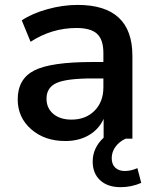

<svg xmlns="http://www.w3.org/2000/svg" viewBox="-20 -569 639 788"><path d="M248 9.8Q163.1 9.8 107.9 -38.6Q52.7 -86.9 52.7 -161.1Q52.7 -245.1 120.6 -279.8Q188.5 -314.5 359.4 -314.5H404.3V-351.6Q404.3 -406.2 378.4 -430.2Q352.5 -454.1 293.9 -454.1Q192.4 -454.1 105.5 -397.5L69.3 -485.4Q111.3 -513.7 174.3 -531.2Q237.3 -548.8 298.8 -548.8Q523.4 -548.8 523.4 -339.8V0H496.1Q469.7 11.7 454.1 33.2Q438.5 54.7 438.5 80.1Q438.5 105.5 453.1 119.1Q467.8 132.8 492.2 132.8Q517.6 132.8 543.9 121.1L559.6 181.6Q519.5 199.2 474.6 199.2Q421.9 199.2 391.1 170.9Q360.4 142.6 360.4 93.8Q360.4 38.1 405.3 -3.9V-81.1Q385.7 -38.1 344.7 -14.2Q303.7 9.8 248 9.8ZM170.9 -164.1Q170.9 -125 198.7 -101.6Q226.6 -78.1 273.4 -78.1Q332 -78.1 368.2 -114.7Q404.3 -151.4 404.3 -210V-247.1H360.4Q253.9 -247.1 212.4 -228.5Q170.9 -210 170.9 -164.1Z"/></svg>

Font: Min Sans SemiBold
Style: Regular
Weight: 600
Designer: Jinseong-Kim, NotoSansCJK, Nunito
Foundry: Jinseong-Kim
Version: Version 1.400;Glyphs 3.1.2 (3151)